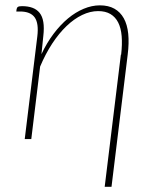

<svg xmlns="http://www.w3.org/2000/svg" viewBox="-20 -520 574 718"><path d="M397 178.5H371.5L432 -315.5H433Q437.5 -354.5 435 -384.8Q432.5 -415 422 -435.8Q411.5 -456.5 393 -467.5Q374.5 -478.5 347 -478.5Q317.5 -478.5 287.2 -464Q257 -449.5 228.8 -422.5Q200.5 -395.5 175.2 -357Q150 -318.5 130 -271L97 0H72.5L119.5 -383.5Q125.5 -432.5 109.8 -454.8Q94 -477 55 -477H41L42 -485.5Q43 -491.5 47 -494.2Q51 -497 62.5 -497Q84.5 -497 101 -491Q117.5 -485 128 -472Q138.5 -459 142 -437.5Q145.5 -416 142 -385.5L135 -317.5Q155 -360 180.5 -393.8Q206 -427.5 234.2 -451Q262.5 -474.5 293 -487.2Q323.5 -500 353.5 -500Q385.5 -500 407.8 -487.5Q430 -475 443 -451.5Q456 -428 459.5 -393.8Q463 -359.5 457.5 -315.5Z"/></svg>

Font: Lato ExtraLight
Style: Italic
Weight: 275
Italic angle: -7°
Designer: Lukasz Dziedzic with Adam Twardoch and Botio Nikoltchev
Foundry: tyPoland Lukasz Dziedzic
Version: Version 2.015; 2015-08-06; http://www.latofonts.com/